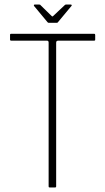

<svg xmlns="http://www.w3.org/2000/svg" viewBox="-20 -821 461 841"><path d="M197 0Q195 0 194 -1Q193 -2 193 -4V-635Q193 -639 191 -641Q189 -643 185 -643H28Q27 -643 25.5 -644Q24 -645 24 -647V-669Q24 -671 25 -672Q26 -673 28 -673H392Q395 -673 396 -671.5Q397 -670 397 -668V-648Q397 -645 396 -644Q395 -643 392 -643H236Q231 -643 228.5 -641Q226 -639 226 -634V-4Q226 0 222 0ZM194 -721Q190 -721 188 -724L129 -795Q128 -797 128.5 -799Q129 -801 132 -801H152Q157 -801 158 -798L206 -751Q210 -747 213 -751L263 -798Q265 -801 269 -801H290Q293 -801 294 -799Q295 -797 293 -795L234 -724Q233 -721 228 -721Z"/></svg>

Font: Glory Thin Thin
Style: Regular
Weight: 250
Version: Version 1.011